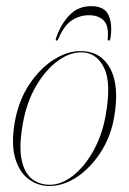

<svg xmlns="http://www.w3.org/2000/svg" viewBox="-20 -597 420 624"><path d="M253 -430.5Q312.5 -426 340.2 -370.5Q368 -315 351 -216.5Q340.5 -154 307.8 -103Q275 -52 230.8 -22.2Q186.5 7.5 140.5 7.5Q103 7.5 73 -14.8Q43 -37 29.5 -82.5Q16 -128 27.5 -197.5Q40 -270.5 76.2 -324.2Q112.5 -378 159.8 -406.2Q207 -434.5 253 -430.5ZM141.5 3.5Q180.5 3.5 218.2 -26.8Q256 -57 284 -107.8Q312 -158.5 323 -220Q342 -325 319.5 -373.8Q297 -422.5 252.5 -426.5Q211.5 -430 170.2 -400.8Q129 -371.5 97.5 -317.8Q66 -264 54 -194Q41 -120 50.5 -76.8Q60 -33.5 84.5 -15Q109 3.5 141.5 3.5ZM269 -547.5Q238.5 -547.5 213 -530.5Q187.5 -513.5 170 -471.5Q167 -465 163.5 -465Q159.5 -465 162 -472.5Q177.5 -518.5 205.8 -547.8Q234 -577 276.5 -577Q319.5 -577 332.8 -547.8Q346 -518.5 339 -472.5Q337.5 -465 333.5 -465Q329.5 -465 330 -471.5Q334 -513.5 317 -530.5Q300 -547.5 269 -547.5Z"/></svg>

Font: Fraunces 144pt S000 Thin
Style: Italic
Weight: 100
Italic angle: -16°
Version: Version 1.000; ttfautohint (v1.8.3)